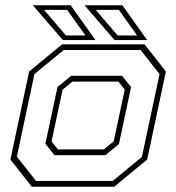

<svg xmlns="http://www.w3.org/2000/svg" viewBox="-20 -708 668 728"><path d="M100.5 0 19.5 -103 90.5 -437 215.5 -540H528L609 -437L538 -103L413 0ZM116.5 -22H407.5L518 -113L585 -427L513 -518.5H221.5L110.5 -427L44 -114ZM186.5 -119.5 152 -163 198 -378 249.5 -420.5H443L477 -378L431 -162L379.5 -119.5ZM199.5 -141.5H374L411 -172L453 -368L429 -398.5H254.5L217.5 -368L175.5 -172ZM538 -556H414.5L300.5 -688H444ZM500 -573.5 430.5 -670.5H343L426 -573.5ZM342 -556H218.5L104.5 -688H248ZM304 -573.5 234.5 -670.5H147L230 -573.5Z"/></svg>

Font: Tourney ExtraLight
Style: Italic
Weight: 250
Italic angle: -12°
Version: Version 1.015